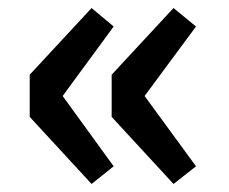

<svg xmlns="http://www.w3.org/2000/svg" viewBox="-20 -525 569 478"><path d="M208 -67 263 -111 136 -286 263 -459 208 -505 54 -339V-234ZM412 -67 468 -111 340 -286 468 -459 412 -505 258 -339V-234Z"/></svg>

Font: Genne Gothic Bold
Style: Regular
Weight: 700
Designer: Ryoko NISHIZUKA (kana & ideographs); Paul D. Hunt (Latin, Greek & Cyrillic); Wenlong ZHANG (bopomofo); Sandoll Communica
Foundry: Adobe Systems Incorporated
Version: Version 1.004;PS 1.004;hotconv 16.6.51;makeotf.lib2.5.65220